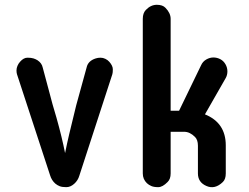

<svg xmlns="http://www.w3.org/2000/svg" viewBox="-20 -771 1039 801"><path d="M50.8 -461.4Q48.8 -467.8 48.8 -477.3Q48.8 -486.8 53 -496.6Q57.1 -506.3 64 -513.7Q78.6 -530.3 94.5 -530.3Q110.4 -530.3 119.6 -527.3Q128.9 -524.4 136.7 -519.5Q154.3 -507.8 158.2 -489.3L187.5 -379.9Q191.9 -361.3 199.2 -335.9L215.8 -279.3Q238.3 -199.2 251.5 -132.3Q259.8 -173.8 268.6 -210.9Q290 -301.3 297.9 -331.5L341.3 -489.3Q347.2 -517.1 379.4 -527.3Q388.7 -530.3 399.2 -530.3Q409.7 -530.3 419.4 -525.6Q429.2 -521 436 -513.2Q450.7 -496.6 450.7 -481.9Q450.7 -467.3 448.7 -461.4L311 -38.1Q305.2 -18.1 289.6 -4.2Q273.9 9.8 256.6 9.8Q239.3 9.8 229.2 5.9Q219.2 2 210.9 -4.9Q195.3 -18.6 189 -39.6Z M835 -293.9Q921.9 -258.8 921.9 -164.6V-47.4Q921.9 -23.4 909.7 -11.7Q876.5 20.5 841.3 4.9Q805.7 -10.3 805.7 -47.4V-163.1Q805.7 -187.5 793.5 -199.7Q772 -221.2 748.5 -221.2H691.9V-47.4Q691.9 -23.9 679.2 -11.7Q658.2 9.8 640.1 9.8Q622.1 9.8 611.3 5.1Q600.6 0.5 592.8 -6.8Q575.7 -23.4 575.7 -47.4V-692.4Q575.7 -716.3 588.4 -729.5Q608.9 -751 634.3 -751Q658.7 -751 670.4 -738.3Q691.9 -716.3 691.9 -692.4V-309.1H727.1L818.8 -498.5Q825.7 -514.2 840.3 -522.7Q855 -531.2 870.1 -531.2Q885.3 -531.2 898.9 -524.2Q912.6 -517.1 920.7 -502.9Q928.7 -488.8 928.7 -473.4Q928.7 -458 921.9 -445.8Z"/></svg>

Font: Supermercado
Style: Regular
Weight: 400
Designer: James Grieshaber
Foundry: James Grieshaber
Version: Version 1.002